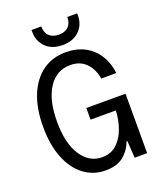

<svg xmlns="http://www.w3.org/2000/svg" viewBox="-164 -1002 927 1114"><g transform="rotate(-20 300.0 -444.5)"><path d="M293 12Q219 12 161 -31.5Q103 -75 70.5 -156Q38 -237 38 -350Q38 -462 71 -543Q104 -624 164.5 -668Q225 -712 308 -712Q407 -712 469.5 -654Q532 -596 544 -498H451Q441 -558 404.5 -595.5Q368 -633 308 -633Q222 -633 173 -558Q124 -483 124 -350Q124 -215 173 -141Q222 -67 300 -67Q356 -67 392 -100.5Q428 -134 446.5 -186.5Q465 -239 467 -295H311V-367H553V0H476L469 -106H465Q444 -52 403.5 -20Q363 12 293 12ZM308 -757Q241 -757 204 -795Q167 -833 167 -888V-901H227Q227 -862 249 -841.5Q271 -821 308 -821Q345 -821 366.5 -841.5Q388 -862 388 -901H449V-888Q449 -832 411.5 -794.5Q374 -757 308 -757Z"/></g></svg>

Font: DM Mono
Style: Regular
Weight: 400
Designer: Colophon Foundry
Foundry: Colophon Foundry
Version: Version 1.000; ttfautohint (v1.8.2.53-6de2)